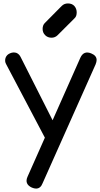

<svg xmlns="http://www.w3.org/2000/svg" viewBox="-20 -851 579 1111"><path d="M188.5 240.2Q177.7 240.2 164.1 234.4Q120.1 213.9 139.6 170.9Q241.2 -58.6 445.3 -517.6Q464.8 -559.6 507.8 -542Q539.1 -529.3 539.1 -503.9Q539.1 -493.2 533.2 -478.5Q430.7 -250 226.6 209Q214.8 240.2 188.5 240.2ZM305.7 -22.5Q287.1 -13.7 270.5 -20.5Q253.9 -27.3 244.1 -45.9Q168 -191.4 14.6 -481.4Q8.8 -492.2 9.8 -502Q9.8 -509.8 12.7 -517.6Q19.5 -535.2 39.1 -543Q57.6 -550.8 75.2 -544.9Q91.8 -538.1 100.6 -518.6Q173.8 -374 320.3 -84Q330.1 -65.4 327.1 -47.9Q325.2 -30.3 305.7 -22.5ZM278.3 -632.8Q255.9 -632.8 241.2 -647.5Q226.6 -662.1 226.6 -683.6Q226.6 -705.1 239.3 -717.8Q271.5 -751 336.9 -816.4Q351.6 -831.1 373 -831.1Q396.5 -831.1 410.2 -816.4Q423.8 -800.8 423.8 -779.3Q423.8 -768.6 420.9 -759.8Q418 -751 410.2 -744.1Q377.9 -711.9 313.5 -647.5Q298.8 -632.8 278.3 -632.8Z"/></svg>

Font: Abed
Style: Bold
Weight: 700
Designer: Johan Aakerlund
Version: Version 3.105